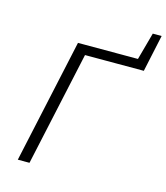

<svg xmlns="http://www.w3.org/2000/svg" viewBox="-118 -894 853 984"><g transform="rotate(15 308.5 -401.5)"><path d="M69 0 212 -658H274L131 0ZM229 -607 241 -658H570L575 -607ZM523 -632 570 -803H617L575 -607Z"/></g></svg>

Font: Ysabeau Office Light
Style: Italic
Weight: 300
Italic angle: -12°
Designer: Christian Thalmann (Catharsis Fonts)
Version: Version 2.001;gftools[0.9.30]; featfreeze: tnum,lnum,ss02